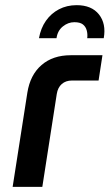

<svg xmlns="http://www.w3.org/2000/svg" viewBox="-20 -724 425 744"><path d="M29 0 86 -365Q97 -434 141 -472Q185 -510 254 -510H377L362 -412H259Q235 -412 219.5 -398.5Q204 -385 200 -360L144 0ZM131 -576Q138 -615 158 -643.5Q178 -672 208.5 -688Q239 -704 277 -704Q335 -704 363.5 -668Q392 -632 382 -576H318Q320 -592 316 -606.5Q312 -621 301 -629.5Q290 -638 268 -638Q244 -638 223.5 -621.5Q203 -605 199 -576Z"/></svg>

Font: MuseoModerno Thin Medium
Style: Italic
Weight: 500
Italic angle: -9°
Version: Version 1.003